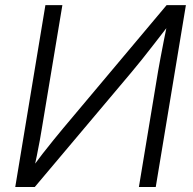

<svg xmlns="http://www.w3.org/2000/svg" viewBox="-20 -748 772 768"><path d="M603 0H535.6L612.3 -462.9Q616.2 -483.9 621.6 -514.2Q627 -544.4 634.8 -583Q642.6 -621.6 651.9 -667.5L661.6 -656.2Q627 -611.3 598.9 -575.2Q570.8 -539.1 548.1 -510.5Q525.4 -481.9 506.3 -459.5L119.1 0H41L161.6 -727.5H229.5L147.9 -237.3Q144.5 -215.8 139.2 -186.3Q133.8 -156.7 127.2 -124.5Q120.6 -92.3 113.8 -61.5L105 -72.8Q127.4 -103.5 150.4 -133.1Q173.3 -162.6 194.3 -188.2Q215.3 -213.9 231 -232.9L646.5 -727.5H723.6Z"/></svg>

Font: Inter 24pt Light
Style: Italic
Weight: 300
Italic angle: -9.3988°
Designer: Rasmus Andersson
Foundry: rsms
Version: Version 4.001;git-66647c0bb